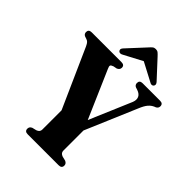

<svg xmlns="http://www.w3.org/2000/svg" viewBox="-253 -1022 1145 1145"><g transform="rotate(45 319.5 -450.0)"><path d="M480 -22.5Q480 0 454 0H193.5Q168 0 168 -22.5Q168 -39.5 185.5 -47L212.5 -53.5Q235 -61.5 235 -81V-244L68.5 -617Q60.5 -634 54.2 -640.2Q48 -646.5 38.5 -649.5L23.5 -654.5Q8 -661 8 -677.5Q8 -700 33.5 -700H284Q310 -700 310 -678Q310 -661 291.5 -653L268.5 -648.5Q252.5 -643 250.5 -636.2Q248.5 -629.5 256 -613.5L386.5 -313.5L500 -580Q509.5 -604 501.8 -622.2Q494 -640.5 467.5 -649.5L452 -654.5Q437.5 -661 437.5 -677.5Q437.5 -700 462.5 -700H610Q635 -700 635 -677.5Q635 -662.5 620.5 -654.5L611.5 -651Q593 -643 578.8 -626.5Q564.5 -610 550 -574.5L412.5 -251.5V-81Q412.5 -61.5 435 -53.5L462 -47Q480 -39.5 480 -22.5ZM261 -738Q241.5 -726 230.5 -736Q226 -740 225.5 -747.5Q225 -755 232.5 -763.5L336 -875.5Q346 -887 354 -893.5Q362 -900 374.5 -900Q387 -900 395 -893.5Q403 -887 413.5 -875.5L517 -763.5Q524 -755 523.5 -747.5Q523 -740 518.5 -736Q507.5 -725.5 488.5 -738L374.5 -798Z"/></g></svg>

Font: Fraunces 144pt Soft
Style: Bold
Weight: 700
Version: Version 1.000;[0bf87f6ff]